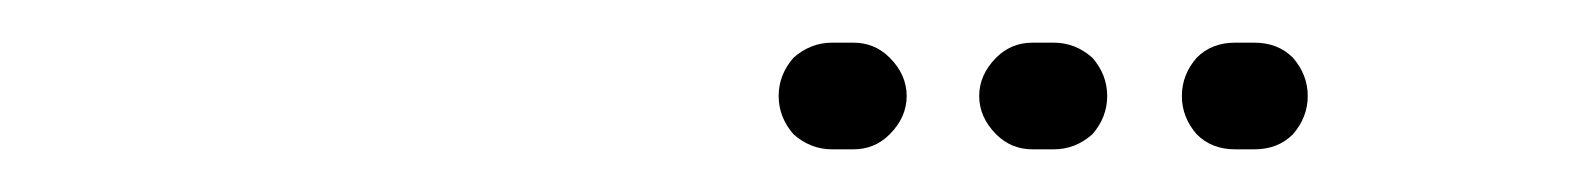

<svg xmlns="http://www.w3.org/2000/svg" viewBox="-20 -586 740 90"><path d="M352 -523Q345 -531 345 -541Q345 -551 352 -559Q360 -566 370 -566H380Q390 -566 397 -559Q405 -551 405 -541Q405 -531 397 -523Q390 -516 380 -516H370Q360 -516 352 -523ZM492 -523Q499 -531 499 -541Q499 -551 492 -559Q484 -566 474 -566H464Q454 -566 447 -559Q439 -551 439 -541Q439 -531 447 -523Q454 -516 464 -516H474Q484 -516 492 -523ZM586 -523Q593 -531 593 -541Q593 -551 586 -559Q579 -566 568 -566H559Q548 -566 541 -559Q534 -551 534 -541Q534 -531 541 -523Q548 -516 559 -516H568Q579 -516 586 -523Z"/></svg>

Font: FRB American Cursive Dotted Black
Style: Bold Italic
Weight: 900
Italic angle: -25°
Version: Version 2.0;Modular Font Editor K font №1